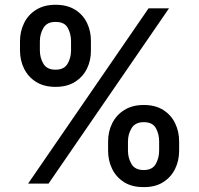

<svg xmlns="http://www.w3.org/2000/svg" viewBox="-20 -762 826 797"><path d="M63 -552.7V-590.8Q63 -631.8 80.1 -666.5Q97.2 -701.2 130.4 -721.7Q163.6 -742.2 210.4 -742.2Q258.8 -742.2 291.7 -721.7Q324.7 -701.2 341.3 -666.5Q357.9 -631.8 357.4 -590.8V-552.7Q357.9 -511.7 341.1 -477.3Q324.2 -442.9 291.3 -422.1Q258.3 -401.4 210.4 -401.4Q162.6 -401.4 129.6 -422.1Q96.7 -442.9 79.8 -477.3Q63 -511.7 63 -552.7ZM96.7 0 596.7 -727.5H681.6L181.6 0ZM145.5 -590.8V-552.7Q145.5 -522 160.2 -497.3Q174.8 -472.7 210.4 -472.7Q246.1 -472.7 260.5 -497.3Q274.9 -522 274.9 -552.7V-590.8Q274.9 -621.6 261.2 -646.5Q247.6 -671.4 210.4 -670.9Q175.3 -671.4 160.4 -646.2Q145.5 -621.1 145.5 -590.8ZM428.7 -136.7V-174.8Q428.7 -215.8 445.8 -250.2Q462.9 -284.7 496.1 -305.4Q529.3 -326.2 576.7 -326.2Q625 -326.2 657.7 -305.4Q690.4 -284.7 707 -250.2Q723.6 -215.8 723.6 -174.8V-136.7Q723.6 -95.2 706.8 -60.8Q689.9 -26.4 657 -5.6Q624 15.1 576.7 14.6Q528.3 15.1 495.4 -5.6Q462.4 -26.4 445.6 -60.8Q428.7 -95.2 428.7 -136.7ZM511.2 -174.8V-136.7Q511.2 -106 525.9 -81.1Q540.5 -56.2 576.7 -56.2Q612.3 -56.2 626.5 -81.1Q640.6 -106 640.6 -136.7V-174.8Q640.6 -205.6 627 -230.2Q613.3 -254.9 576.7 -254.9Q541.5 -254.9 526.4 -230.2Q511.2 -205.6 511.2 -174.8Z"/></svg>

Font: Inter Tight Medium
Style: Regular
Weight: 500
Designer: Rasmus Andersson
Foundry: rsms
Version: Version 3.004; ttfautohint (v1.8.4.7-5d5b)